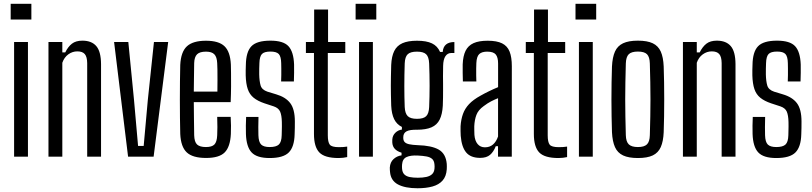

<svg xmlns="http://www.w3.org/2000/svg" viewBox="-20 -820 4251 1005"><path d="M35.9 -717.6V-800H144.2V-717.6ZM53.8 0V-600H126.3V0Z M233.7 0V-600H306.2V-545.7H321.5Q336.1 -575.4 356.5 -591.3Q377 -607.2 411.2 -607.2Q459.4 -607.2 483.9 -578.9Q508.4 -550.7 508.9 -484.7V0H436.4V-489.8Q436 -522.7 423.8 -536.9Q411.6 -551.1 384.8 -551.1Q359.2 -551.1 337.7 -535.6Q316.1 -520.1 306.2 -491.4V0Z M650.4 0 577.2 -600H651.7L681.4 -297.4L702.7 -56.3H732.1L753.8 -297.4L785.8 -600H860.3L784.1 0Z M1058.8 6.8Q988.4 6.8 957.5 -22.4Q926.6 -51.5 923.5 -118.7Q922.5 -157.6 922 -203.6Q921.5 -249.5 921.5 -298.4Q921.5 -347.2 922 -393.9Q922.5 -440.5 923.5 -480.1Q926.9 -548.5 958.3 -577.6Q989.6 -606.8 1058.3 -606.8Q1125.1 -606.8 1155.1 -578Q1185.1 -549.3 1188.4 -482.9Q1188.9 -467.5 1189.3 -437.8Q1189.8 -408.1 1189.5 -368.6Q1189.3 -329.2 1187.4 -285.3H994.4Q994.4 -245 995.2 -202.4Q995.9 -159.8 996.4 -112.3Q997.4 -76.9 1011.6 -63.6Q1025.8 -50.3 1058 -50.3Q1089.1 -50.3 1102.2 -63.6Q1115.4 -76.9 1116.9 -112.3Q1117.9 -130.2 1117.9 -154.5Q1117.9 -178.8 1116.9 -208.4H1187.4Q1188.8 -187.1 1189.1 -162.7Q1189.4 -138.4 1188.4 -118.7Q1185.1 -51.5 1156.3 -22.4Q1127.5 6.8 1058.8 6.8ZM994.4 -340.6H1117.9Q1118.3 -371.4 1118.4 -401.1Q1118.6 -430.8 1118.1 -454.3Q1117.7 -477.8 1116.9 -489.6Q1115.4 -521.9 1101.9 -535.8Q1088.5 -549.7 1058.3 -549.7Q1025.6 -549.7 1011.5 -535.8Q997.4 -521.9 996.4 -489.6Q995.9 -448.5 995.3 -412.1Q994.6 -375.6 994.4 -340.6Z M1391.5 7.2Q1324.4 7.2 1297 -22.2Q1269.5 -51.5 1267.3 -118.7Q1266.8 -138.4 1266.9 -162.5Q1267.1 -186.7 1268.3 -208H1333Q1332.1 -178.8 1332.1 -154.9Q1332.1 -131 1332.6 -112.3Q1333.7 -76.5 1347 -63.4Q1360.4 -50.3 1391.5 -50.3Q1425.3 -50.3 1439.5 -63.4Q1453.7 -76.5 1454.5 -112.3Q1454.9 -126.7 1455.1 -137.3Q1455.3 -147.8 1455.5 -158.1Q1455.7 -168.4 1455.3 -181.2Q1454.5 -216.9 1446.3 -235.8Q1438 -254.7 1413 -263.2L1364.2 -279.2Q1329.2 -291 1307.8 -308.3Q1286.4 -325.6 1276.9 -353.6Q1267.3 -381.6 1266.1 -425.6Q1265.7 -440.3 1266.1 -452.9Q1266.5 -465.4 1266.9 -479.9Q1267.7 -548.3 1295.8 -577.7Q1323.9 -607.2 1395.4 -607.2Q1463 -607.2 1489.9 -578.2Q1516.8 -549.3 1519.3 -482.5Q1519.5 -463.2 1519.4 -439.1Q1519.3 -415 1518.3 -393.6H1451.5Q1452.4 -409.8 1452.4 -427.4Q1452.5 -445.1 1452.4 -461.4Q1452.4 -477.8 1451.9 -489.6Q1451.2 -524.3 1439.2 -537.2Q1427.1 -550.1 1395.4 -550.1Q1363.2 -550.1 1351 -537.2Q1338.8 -524.3 1337.8 -489.6Q1337.3 -472.6 1336.9 -460.6Q1336.4 -448.7 1336.8 -430.7Q1337.6 -394.7 1344.2 -372.4Q1350.8 -350 1379.8 -340.2L1425.5 -326.3Q1475.2 -311.8 1499.3 -280.1Q1523.4 -248.3 1523.4 -184.4Q1523.4 -168.8 1523.2 -150.8Q1523 -132.8 1522.2 -117.1Q1520.6 -51.1 1491.6 -22Q1462.6 7.2 1391.5 7.2Z M1752.6 7.2Q1679.4 7.2 1651.4 -22.2Q1623.4 -51.5 1623.4 -118.7V-542.6H1581.2V-600H1624.4V-770H1697.2V-600H1787.4V-542.6H1695.9V-111.7Q1695.9 -76.3 1706.1 -63Q1716.3 -49.7 1753.8 -49.7Q1767.7 -49.7 1776.7 -50.4Q1785.8 -51.1 1797.4 -52.7V2.2Q1787.7 4.4 1776.1 5.8Q1764.5 7.2 1752.6 7.2Z M1841.4 -717.6V-800H1949.7V-717.6ZM1859.3 0V-600H1931.8V0Z M2165.6 165.4Q2100.4 165.4 2063 145.4Q2025.6 125.3 2021.6 80.6Q2021.3 76.1 2020.7 69.9Q2020.1 63.8 2020.4 57.1Q2022.2 29 2039.9 12.8Q2057.6 -3.4 2081.8 -6.9V-20.7Q2059.5 -27.5 2047.3 -40.1Q2035.1 -52.8 2033.5 -72.5Q2033.3 -77.1 2033.3 -81.3Q2033.3 -85.6 2033.5 -90.3Q2034.9 -111.1 2049.4 -125.1Q2063.8 -139.2 2083.7 -141.7V-155.5Q2056.4 -169.1 2043.1 -196.4Q2029.8 -223.8 2027.7 -267Q2026.8 -298.4 2026.3 -323.3Q2025.8 -348.1 2025.8 -371Q2025.8 -393.8 2026.3 -420Q2026.8 -446.1 2027.7 -480.1Q2029.7 -525 2043.6 -553Q2057.5 -581 2086.5 -593.9Q2115.6 -606.8 2162.8 -606.8Q2212.4 -606.8 2241.2 -592.9Q2270 -579 2283.4 -548.2H2297.3Q2299.4 -574.5 2314.8 -587.2Q2330.2 -600 2358.4 -600V-542.6H2342.4Q2322.9 -542.6 2311.6 -526Q2300.3 -509.4 2299.5 -475.2L2298.8 -420.9Q2299.2 -400.3 2299.2 -382.2Q2299.2 -364 2299.2 -346.5Q2299.3 -328.9 2299 -309.8Q2298.8 -290.6 2297.8 -267Q2295.3 -221.8 2281.3 -193.9Q2267.4 -166.1 2238.5 -153.5Q2209.7 -140.9 2162.5 -140.9Q2124.1 -141.7 2107.5 -132.3Q2090.9 -122.8 2090.9 -102V-96.6Q2091.3 -83.8 2098.3 -76.3Q2105.3 -68.7 2121.7 -65Q2138.1 -61.3 2167.1 -60.1Q2239.2 -58.2 2276.6 -36.8Q2313.9 -15.4 2318.5 38.1Q2318.9 45.1 2318.9 51.8Q2318.9 58.5 2318.5 66.4Q2315.9 103.7 2296.4 125.3Q2277 147 2243.6 156.2Q2210.2 165.4 2165.6 165.4ZM2167.1 110.3Q2192.5 110.3 2211.5 106.2Q2230.5 102.1 2241.6 91.7Q2252.7 81.3 2254.3 62.4Q2254.9 56.3 2254.8 51Q2254.7 45.7 2254.1 40.2Q2252.4 20.7 2241.4 11.4Q2230.5 2.1 2211.6 -1.2Q2192.7 -4.6 2167.2 -5.8Q2129.3 -7.8 2108.1 2Q2086.9 11.7 2084.6 40.8Q2084 46.1 2084.1 51.7Q2084.1 57.4 2084.5 62.4Q2086 82.6 2096.3 92.8Q2106.5 103 2124.5 106.7Q2142.4 110.3 2167.1 110.3ZM2162.4 -198Q2196.5 -198 2210.6 -211.7Q2224.7 -225.4 2226.3 -259.4Q2227.3 -284.6 2228 -312.9Q2228.7 -341.3 2228.7 -371.2Q2228.7 -401 2228 -430.8Q2227.3 -460.6 2226.3 -488.2Q2224.7 -522.8 2210.4 -536.2Q2196.1 -549.7 2162.4 -549.7Q2128.7 -549.7 2114.3 -536.2Q2099.8 -522.7 2098.4 -487.7Q2097.4 -457.7 2096.9 -427.8Q2096.4 -397.8 2096.4 -368.9Q2096.4 -340 2096.9 -312.7Q2097.4 -285.4 2098.4 -260.2Q2100 -226.4 2114.2 -212.2Q2128.5 -198 2162.4 -198Z M2493.4 6.4Q2443.6 6.4 2419.9 -22.3Q2396.2 -50.9 2391.6 -109Q2391.1 -121.6 2390.7 -134.6Q2390.3 -147.6 2390.8 -159.3Q2393.1 -194.8 2403.2 -223.1Q2413.2 -251.5 2435.2 -275Q2457.3 -298.4 2495.8 -319.5Q2517.6 -331.9 2540.7 -343Q2563.7 -354.2 2587.2 -363.8V-487.7Q2587.2 -520.1 2574.9 -534.9Q2562.6 -549.7 2530.3 -549.7Q2502.2 -549.7 2488.5 -537Q2474.9 -524.3 2473.4 -489.6Q2472.9 -478.2 2472.6 -461Q2472.4 -443.9 2472.6 -425.9Q2472.9 -407.8 2473.4 -393.6H2402.9Q2402.4 -412.3 2401.9 -437.5Q2401.4 -462.8 2401.9 -482.9Q2403.6 -526.7 2417 -554.1Q2430.5 -581.4 2458.6 -594.1Q2486.6 -606.8 2532.7 -606.8Q2580.6 -606.8 2608.1 -593.1Q2635.7 -579.4 2647.4 -550Q2659.1 -520.6 2659.1 -473.2L2658.9 0H2586.8V-54.7H2575Q2563.7 -25.4 2545.2 -9.5Q2526.7 6.4 2493.4 6.4ZM2518.3 -48.9Q2543.4 -48.9 2560.4 -63.5Q2577.5 -78.1 2587 -105.6V-306Q2569.8 -299.3 2551.7 -290.1Q2533.5 -280.9 2511.7 -264.5Q2483.3 -244.2 2473.7 -218.5Q2464 -192.9 2462.5 -159.3Q2462.4 -150.2 2462.6 -138.2Q2462.8 -126.1 2463.3 -113.8Q2465.8 -82.7 2480.2 -65.8Q2494.5 -48.9 2518.3 -48.9Z M2903.6 7.2Q2830.4 7.2 2802.4 -22.2Q2774.4 -51.5 2774.4 -118.7V-542.6H2732.2V-600H2775.4V-770H2848.2V-600H2938.4V-542.6H2846.9V-111.7Q2846.9 -76.3 2857.1 -63Q2867.3 -49.7 2904.8 -49.7Q2918.7 -49.7 2927.7 -50.4Q2936.8 -51.1 2948.4 -52.7V2.2Q2938.7 4.4 2927.1 5.8Q2915.5 7.2 2903.6 7.2Z M2992.4 -717.6V-800H3100.7V-717.6ZM3010.3 0V-600H3082.8V0Z M3319 7.2Q3270.5 7.2 3241.5 -6.4Q3212.4 -20.1 3199.1 -49.8Q3185.7 -79.6 3183.3 -127.8Q3182 -166.7 3181.3 -210.3Q3180.5 -254 3180.5 -299.3Q3180.5 -344.6 3181.2 -388.5Q3181.9 -432.4 3183.3 -472Q3185.7 -520.4 3199 -550.1Q3212.3 -579.8 3241.4 -593.5Q3270.4 -607.2 3319 -607.2Q3368 -607.2 3396.8 -593.5Q3425.5 -579.7 3438.8 -550Q3452 -520.3 3454 -472Q3455.4 -433.1 3456.1 -389.4Q3456.8 -345.7 3456.8 -300.6Q3456.8 -255.5 3456.1 -211.5Q3455.4 -167.5 3454 -127.8Q3452 -80.2 3438.8 -50.2Q3425.5 -20.3 3396.8 -6.5Q3368 7.2 3319 7.2ZM3319 -50.3Q3352 -50.3 3366.3 -64.2Q3380.6 -78 3381.5 -112.5Q3382.9 -164.4 3383.9 -210.2Q3384.8 -256 3384.8 -300.1Q3384.8 -344.2 3383.9 -390Q3382.9 -435.8 3381.5 -487.3Q3380.6 -522.1 3366.7 -536.1Q3352.8 -550.1 3319 -550.1Q3285.3 -550.1 3271.1 -536.1Q3256.8 -522.1 3255.8 -487.3Q3254.4 -435.8 3253.5 -389.9Q3252.6 -344.1 3252.6 -299.9Q3252.6 -255.6 3253.5 -209.8Q3254.4 -163.9 3255.8 -112.5Q3256.8 -78 3271.5 -64.2Q3286.1 -50.3 3319 -50.3Z M3554.7 0V-600H3627.2V-545.7H3642.5Q3657.1 -575.4 3677.5 -591.3Q3698 -607.2 3732.2 -607.2Q3780.4 -607.2 3804.9 -578.9Q3829.4 -550.7 3829.9 -484.7V0H3757.4V-489.8Q3757 -522.7 3744.8 -536.9Q3732.6 -551.1 3705.8 -551.1Q3680.2 -551.1 3658.7 -535.6Q3637.1 -520.1 3627.2 -491.4V0Z M4043.5 7.2Q3976.4 7.2 3949 -22.2Q3921.5 -51.5 3919.3 -118.7Q3918.8 -138.4 3918.9 -162.5Q3919.1 -186.7 3920.3 -208H3985Q3984.1 -178.8 3984.1 -154.9Q3984.1 -131 3984.6 -112.3Q3985.7 -76.5 3999 -63.4Q4012.4 -50.3 4043.5 -50.3Q4077.3 -50.3 4091.5 -63.4Q4105.7 -76.5 4106.5 -112.3Q4106.9 -126.7 4107.1 -137.3Q4107.3 -147.8 4107.5 -158.1Q4107.7 -168.4 4107.3 -181.2Q4106.5 -216.9 4098.3 -235.8Q4090 -254.7 4065 -263.2L4016.2 -279.2Q3981.2 -291 3959.8 -308.3Q3938.4 -325.6 3928.9 -353.6Q3919.3 -381.6 3918.1 -425.6Q3917.7 -440.3 3918.1 -452.9Q3918.5 -465.4 3918.9 -479.9Q3919.7 -548.3 3947.8 -577.7Q3975.9 -607.2 4047.4 -607.2Q4115 -607.2 4141.9 -578.2Q4168.8 -549.3 4171.3 -482.5Q4171.5 -463.2 4171.4 -439.1Q4171.3 -415 4170.3 -393.6H4103.5Q4104.4 -409.8 4104.4 -427.4Q4104.5 -445.1 4104.4 -461.4Q4104.4 -477.8 4103.9 -489.6Q4103.2 -524.3 4091.2 -537.2Q4079.1 -550.1 4047.4 -550.1Q4015.2 -550.1 4003 -537.2Q3990.8 -524.3 3989.8 -489.6Q3989.3 -472.6 3988.9 -460.6Q3988.4 -448.7 3988.8 -430.7Q3989.6 -394.7 3996.2 -372.4Q4002.8 -350 4031.8 -340.2L4077.5 -326.3Q4127.2 -311.8 4151.3 -280.1Q4175.4 -248.3 4175.4 -184.4Q4175.4 -168.8 4175.2 -150.8Q4175 -132.8 4174.2 -117.1Q4172.6 -51.1 4143.6 -22Q4114.6 7.2 4043.5 7.2Z"/></svg>

Font: Big Shoulders Thin
Style: Regular
Weight: 100
Designer: Patric King
Foundry: XO Type Co
Version: Version 2.002